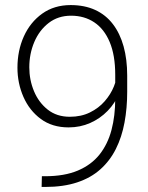

<svg xmlns="http://www.w3.org/2000/svg" viewBox="-20 -741 592 768"><path d="M160.6 -36.1Q237.8 -36.1 291.5 -58.8Q345.2 -81.5 378.2 -123Q411.1 -164.6 426 -221.2Q440.9 -277.8 440.9 -345.7V-441.9Q440.9 -520 418.9 -572.5Q397 -625 357.2 -651.6Q317.4 -678.2 264.2 -678.2Q212.4 -678.2 174.8 -649.2Q137.2 -620.1 117.2 -573Q97.2 -525.9 97.2 -471.7Q97.2 -421.4 116 -376.2Q134.8 -331.1 170.9 -302.5Q207 -273.9 259.3 -273.9Q304.7 -273.9 339.8 -291.3Q375 -308.6 398.9 -336.2Q422.9 -363.8 435.5 -395Q448.2 -426.3 448.7 -454.6L473.6 -455.1Q473.6 -409.2 457 -368.7Q440.4 -328.1 410.4 -297.4Q380.4 -266.6 340.6 -249Q300.8 -231.4 254.4 -231.4Q189 -231.4 143.3 -265.1Q97.7 -298.8 73.7 -353.5Q49.8 -408.2 49.8 -470.2Q49.8 -538.6 75.4 -595.5Q101.1 -652.3 148.9 -686.5Q196.8 -720.7 262.7 -720.7Q318.4 -720.7 360.8 -701.2Q403.3 -681.6 431.6 -644.5Q460 -607.4 474.4 -555.4Q488.8 -503.4 488.8 -438.5V-374Q488.8 -308.6 478 -250.7Q467.3 -192.9 443.6 -145.5Q419.9 -98.1 381.8 -64Q343.8 -29.8 288.8 -11.5Q233.9 6.8 160.6 6.8H146.5L147.5 -36.1Z"/></svg>

Font: Heebo ExtraLight
Style: Regular
Weight: 250
Designer: Oded Ezer
Foundry: Ezer Type House
Version: Version 3.100